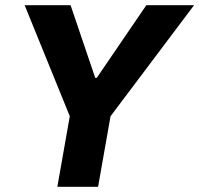

<svg xmlns="http://www.w3.org/2000/svg" viewBox="-20 -720 768 740"><path d="M201 0H358L406 -272L728 -700H544L353 -420H347L252 -700H75L249 -272Z"/></svg>

Font: Fixel Display 20240404
Style: Bold Italic
Weight: 700
Italic angle: -10°
Designer: AlfaBravo + MacPaw
Foundry: Kyrylo Tkachov, Marchela Mozhyna, Serhii Makarenko, Maria Weinstein, Zakhar Kryvoshyya
Version: Version 1.211;Glyphs 3.2 (3225)